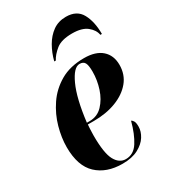

<svg xmlns="http://www.w3.org/2000/svg" viewBox="-191 -862 847 963"><g transform="rotate(-30 232.0 -380.5)"><path d="M229 10Q137 10 82 -41.5Q27 -93 27 -202Q27 -256 43.5 -315.5Q60 -375 95.5 -427.5Q131 -480 187.5 -513Q244 -546 325 -546Q392 -546 427.5 -514.5Q463 -483 463 -428Q463 -372 430 -332Q397 -292 340 -270Q283 -248 210 -248H176Q175 -242 174.5 -229Q174 -216 173.5 -203Q173 -190 173 -184Q173 -83 195 -42.5Q217 -2 255 -2Q300 -2 327.5 -45Q355 -88 373 -156Q380 -153 385.5 -143.5Q391 -134 391 -112Q391 -84 373.5 -56Q356 -28 320 -9Q284 10 229 10ZM192 -258Q237 -258 267.5 -290Q298 -322 313.5 -369.5Q329 -417 329 -466Q329 -502 321 -517Q313 -532 291 -532Q257 -532 224.5 -461Q192 -390 176 -258ZM188 -606Q199 -650 220.5 -687.5Q242 -725 274 -748Q306 -771 350 -771Q413 -771 438.5 -724Q464 -677 464 -606H455Q450 -636 421 -659.5Q392 -683 335 -683Q273 -683 242 -658Q211 -633 197 -606Z"/></g></svg>

Font: Noto Serif Display ExtraCondensed ExtraBold
Style: Italic
Weight: 800
Width: 2
Italic angle: -12°
Designer: Monotype Design Team
Foundry: Monotype Imaging Inc.
Version: Version 2.009